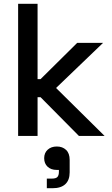

<svg xmlns="http://www.w3.org/2000/svg" viewBox="-20 -720 591 1017"><path d="M76 0V-700H179V-301H195L389 -493H526L277 -254L534 0H398L195 -205H179V0ZM228 277V226H255Q276 226 284 217.5Q292 209 292 190V180H280Q250 180 232 163Q214 146 214 118Q214 90 232.5 73Q251 56 281 56Q311 56 330 74Q349 92 349 127V193Q349 234 326 255.5Q303 277 258 277Z"/></svg>

Font: Space Grotesk Light Medium
Style: Regular
Weight: 500
Version: Version 2.000